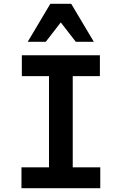

<svg xmlns="http://www.w3.org/2000/svg" viewBox="-20 -991 640 1011"><path d="M93 0H508V-110H363V-590H506V-700H95V-590H238V-110H93ZM126 -771H221L300 -873L379 -771H474L355 -971H245Z"/></svg>

Font: CommitMono
Style: 700Regular
Weight: 700
Monospace: yes
Designer: Eigil Nikolajsen
Foundry: Eigil Nikolajsen
Version: Version 1.143